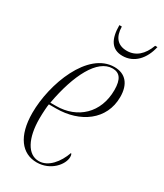

<svg xmlns="http://www.w3.org/2000/svg" viewBox="-185 -795 748 878"><g transform="rotate(30 188.5 -356.5)"><path d="M258 -608C319 -608 362 -655 377 -723H365C345 -668 310 -638 264 -638C215 -638 190 -668 189 -723H176C176 -650 200 -608 258 -608ZM162 10C235 10 283 -48 283 -88C283 -100 280 -104 277 -106C257 -49 217 0 167 0C108 0 73 -68 73 -170C73 -201 76 -240 78 -248H116C242 -248 344 -319 344 -440C344 -507 312 -546 253 -546C113 -546 32 -330 32 -177C32 -54 84 10 162 10ZM110 -258H80C109 -418 169 -536 249 -536C286 -536 305 -512 305 -454C305 -334 223 -258 110 -258Z"/></g></svg>

Font: Noto Serif Display ExtraCondensed ExtraLight
Style: Italic
Weight: 200
Width: 2
Italic angle: -12°
Designer: Monotype Design Team
Foundry: Monotype Imaging Inc.
Version: Version 2.009